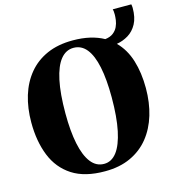

<svg xmlns="http://www.w3.org/2000/svg" viewBox="-125 -971 999 1090"><g transform="rotate(-15 374.5 -426.5)"><path d="M359 12Q240 12.5 166.2 -35.2Q92.5 -83 58.5 -168Q24.5 -253 24.5 -363.5Q24.5 -448.5 46.2 -519.8Q68 -591 111.5 -643.5Q155 -696 220 -724.8Q285 -753.5 371.5 -753.5Q427 -753.5 472 -743Q517 -732.5 553 -712.5Q582.5 -716 600.5 -730Q618.5 -744 627.2 -763Q636 -782 638.5 -801.2Q641 -820.5 641 -833.5Q641 -847 640 -853.8Q639 -860.5 637.5 -865H746.5Q747.5 -860 748.2 -854.5Q749 -849 749 -843.5Q749 -786.5 729.2 -750.2Q709.5 -714 677.8 -694.8Q646 -675.5 609.5 -669.5Q658.5 -620.5 681 -547.8Q703.5 -475 703.5 -384.5Q703.5 -299.5 681.8 -227.2Q660 -155 616.8 -101.2Q573.5 -47.5 509 -17.8Q444.5 12 359 12ZM364 -30Q408 -30 438.8 -70.2Q469.5 -110.5 486 -189.5Q502.5 -268.5 502.5 -384Q502.5 -490 487.2 -563Q472 -636 441.5 -673.8Q411 -711.5 365 -711.5Q320.5 -711.5 289.2 -673Q258 -634.5 241.5 -557.2Q225 -480 225 -364Q225 -259 240.5 -184.2Q256 -109.5 286.8 -69.8Q317.5 -30 364 -30Z"/></g></svg>

Font: Merriweather 96pt Black
Style: Regular
Weight: 900
Version: Version 2.100